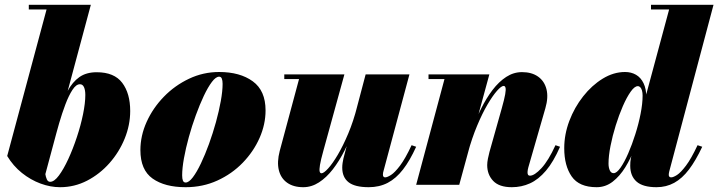

<svg xmlns="http://www.w3.org/2000/svg" viewBox="-20 -770 2993 800"><path d="M230.5 10Q190 10 148.8 -5.2Q107.5 -20.5 71.2 -49.5Q35 -78.5 10 -120L174 -730.5H100V-750H358.5L169 -44.5Q170.5 -33.5 175 -23Q179.5 -12.5 189 -12.5Q206 -12.5 225.5 -38.8Q245 -65 264.5 -107.2Q284 -149.5 300.2 -198.5Q316.5 -247.5 326 -294Q335.5 -340.5 335.5 -374.5Q335.5 -394.5 330 -406.8Q324.5 -419 313 -419Q297 -419 281.8 -395.5Q266.5 -372 252.5 -335Q238.5 -298 226.5 -256.8Q214.5 -215.5 205 -180H187.5Q207.5 -246.5 224.5 -299.8Q241.5 -353 261.8 -390.8Q282 -428.5 310.8 -448.8Q339.5 -469 383 -469Q456 -469 489.2 -425Q522.5 -381 522.5 -307.5Q522.5 -249 499.5 -192.5Q476.5 -136 436 -90.2Q395.5 -44.5 342.8 -17.2Q290 10 230.5 10Z M753.5 10Q666.5 10 615.8 -26Q565 -62 565 -144.5Q565 -204.5 591.2 -262.5Q617.5 -320.5 663 -367.2Q708.5 -414 767.8 -442Q827 -470 893 -470Q980 -470 1033.2 -431.2Q1086.5 -392.5 1086.5 -310Q1086.5 -252 1061.5 -195.2Q1036.5 -138.5 991.5 -92Q946.5 -45.5 885.8 -17.8Q825 10 753.5 10ZM753.5 -9.5Q767 -9.5 783.5 -31.2Q800 -53 817.2 -89.2Q834.5 -125.5 850.8 -170.2Q867 -215 879.8 -261.2Q892.5 -307.5 900 -349Q907.5 -390.5 907.5 -420.5Q907.5 -434.5 904.2 -442.5Q901 -450.5 893 -450.5Q879.5 -450.5 863 -428.8Q846.5 -407 829.2 -370.5Q812 -334 795.8 -289.5Q779.5 -245 766.8 -198.8Q754 -152.5 746.5 -110.8Q739 -69 739 -39.5Q739 -25 742.2 -17.2Q745.5 -9.5 753.5 -9.5Z M1243.5 10Q1202.5 10 1176.2 -8.8Q1150 -27.5 1141.8 -61.2Q1133.5 -95 1145.5 -141L1226 -440.5H1164.5V-460H1415L1327.5 -142.5Q1316.5 -103 1313.2 -82.8Q1310 -62.5 1312 -55.2Q1314 -48 1319.5 -48Q1329 -48 1347.2 -68Q1365.5 -88 1387.5 -125.2Q1409.5 -162.5 1431 -213.5Q1452.5 -264.5 1468.5 -327H1484Q1472 -281 1454.8 -233.5Q1437.5 -186 1415.5 -142.5Q1393.5 -99 1366.8 -64.5Q1340 -30 1309 -10Q1278 10 1243.5 10ZM1516.5 10Q1458.5 10 1432.2 -10.8Q1406 -31.5 1406 -71.5Q1406 -81 1407.5 -91.2Q1409 -101.5 1411 -110L1503.5 -460H1686L1578.5 -59.5Q1577 -55 1576.2 -50.5Q1575.5 -46 1575.5 -42.5Q1575.5 -31 1585 -31Q1593.5 -31 1609.2 -41Q1625 -51 1646.8 -79.8Q1668.5 -108.5 1695 -165L1714 -158.5Q1688 -101 1659.2 -63.8Q1630.5 -26.5 1595.5 -8.2Q1560.5 10 1516.5 10Z M2112.5 10Q2060 10 2035 -16.2Q2010 -42.5 2010 -82Q2010 -93.5 2013 -109Q2016 -124.5 2019.5 -137L2070.5 -318Q2081.5 -357 2085 -377.2Q2088.5 -397.5 2086.2 -404.8Q2084 -412 2078.5 -412Q2069 -412 2051 -391.8Q2033 -371.5 2011.2 -334.5Q1989.5 -297.5 1968 -246.2Q1946.5 -195 1929.5 -133H1917Q1929 -178.5 1946 -226Q1963 -273.5 1984.5 -317Q2006 -360.5 2032.2 -395Q2058.5 -429.5 2089.2 -449.5Q2120 -469.5 2155 -469.5Q2195.5 -469.5 2222 -450.8Q2248.5 -432 2257 -398.2Q2265.5 -364.5 2252.5 -319.5L2181.5 -73Q2180.5 -69.5 2179.2 -63.2Q2178 -57 2178 -53Q2178 -44.5 2180.5 -41.2Q2183 -38 2188 -38Q2207 -38 2236 -69.2Q2265 -100.5 2294.5 -165L2313.5 -158.5Q2286 -95.5 2254.8 -58.8Q2223.5 -22 2188.2 -6Q2153 10 2112.5 10ZM1714 0 1832 -440.5H1765.5V-460H2019L1893.5 0Z M2715.5 10Q2659 10 2632.5 -13.2Q2606 -36.5 2606 -79.5Q2606 -87 2606.5 -95Q2607 -103 2608.5 -110L2624.5 -184L2656 -265.5L2659 -326L2768 -730.5H2692.5V-750H2953L2768.5 -55.5Q2766.5 -48 2766.5 -41Q2766.5 -37 2768.8 -34Q2771 -31 2776.5 -31Q2785.5 -31 2801 -41Q2816.5 -51 2838.2 -79.8Q2860 -108.5 2886.5 -165L2906 -158.5Q2879 -101 2850.8 -63.8Q2822.5 -26.5 2789.2 -8.2Q2756 10 2715.5 10ZM2466 10Q2393 10 2362 -34.8Q2331 -79.5 2331 -152.5Q2331 -210 2352.2 -266.2Q2373.5 -322.5 2409.8 -368.5Q2446 -414.5 2491.2 -442.2Q2536.5 -470 2584.5 -470Q2610 -470 2630 -458.5Q2650 -447 2661.5 -423.2Q2673 -399.5 2673 -363.5Q2673 -348.5 2667.8 -315.5Q2662.5 -282.5 2652 -240.2Q2641.5 -198 2625 -154.2Q2608.5 -110.5 2585.5 -73.2Q2562.5 -36 2532.8 -13Q2503 10 2466 10ZM2537 -48.5Q2549.5 -48.5 2565.5 -71.2Q2581.5 -94 2597.5 -130.8Q2613.5 -167.5 2627.2 -210.8Q2641 -254 2649.2 -296.2Q2657.5 -338.5 2657.5 -371.5Q2657.5 -383.5 2655 -392.5Q2652.5 -401.5 2648 -406.2Q2643.5 -411 2637.5 -411Q2624 -411 2607.8 -388Q2591.5 -365 2575.2 -327.8Q2559 -290.5 2545.5 -247.2Q2532 -204 2523.8 -162Q2515.5 -120 2515.5 -88.5Q2515.5 -72 2520.8 -60.2Q2526 -48.5 2537 -48.5Z"/></svg>

Font: Bodoni Moda 11pt Black
Style: Italic
Weight: 900
Italic angle: -13°
Designer: Owen Earl
Foundry: indestructible type
Version: Version 2.004